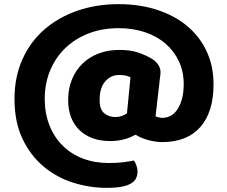

<svg xmlns="http://www.w3.org/2000/svg" viewBox="-20 -681 1096 927"><path d="M731 -119Q737 -117 746 -114.5Q755 -112 763 -112Q812 -112 839.5 -157.5Q867 -203 867 -275Q867 -335 844 -384.5Q821 -434 779.5 -470Q738 -506 680 -525.5Q622 -545 553 -545Q473 -545 407.5 -519.5Q342 -494 295 -448.5Q248 -403 222 -340.5Q196 -278 196 -204Q196 -133 219 -75.5Q242 -18 283 22.5Q324 63 380.5 84.5Q437 106 505 106Q548 106 577.5 102Q607 98 627 94Q634 105 639 119Q644 133 644 146Q644 165 637 179.5Q630 194 613 204.5Q596 215 567 220.5Q538 226 494 226Q413 226 333.5 201Q254 176 191 123.5Q128 71 89 -10Q50 -91 50 -204Q50 -309 88 -394Q126 -479 193.5 -538Q261 -597 353 -629Q445 -661 552 -661Q654 -661 738.5 -633.5Q823 -606 883.5 -555.5Q944 -505 977.5 -433.5Q1011 -362 1011 -274Q1011 -140 947 -67.5Q883 5 763 5Q733 5 698 -4Q663 -13 634 -31Q611 -17 580 -8.5Q549 0 511 0Q466 0 429 -13Q392 -26 365 -51.5Q338 -77 323.5 -114Q309 -151 309 -198Q309 -252 327 -296.5Q345 -341 377.5 -373Q410 -405 455.5 -422.5Q501 -440 557 -440Q611 -440 649.5 -426.5Q688 -413 715 -396Q734 -384 744.5 -367.5Q755 -351 755 -333Q755 -327 754.5 -321.5Q754 -316 753 -311ZM461 -198Q461 -153 483 -134.5Q505 -116 536 -116Q569 -116 593 -134L610 -308Q600 -313 587.5 -316Q575 -319 555 -319Q515 -319 488 -288Q461 -257 461 -198Z"/></svg>

Font: Baloo 2
Style: Bold
Weight: 700
Designer: Sarang Kulkarni and Ek Type
Foundry: Ek Type
Version: Version 1.640;hotconv 1.0.111;makeotfexe 2.5.65597; ttfautoh